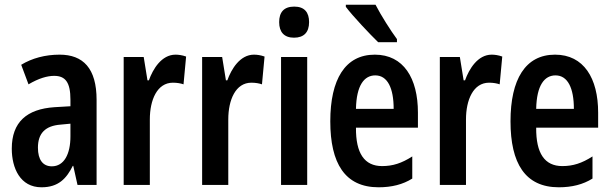

<svg xmlns="http://www.w3.org/2000/svg" viewBox="-20 -785 2593 815"><path d="M233 -553C172 -553 116 -538 70 -510L101 -427C145 -453 181 -463 210 -463C258 -463 279 -435 279 -362V-334L211 -330C94 -322 30 -267 30 -154C30 -71 66 10 156 10C228 10 262 -27 289 -81H291L309 0H390V-361C390 -495 333 -553 233 -553ZM237 -256 279 -260V-206C279 -131 252 -79 200 -79C162 -79 141 -107 141 -158C141 -219 172 -251 237 -256Z M725 -553C666 -553 629 -492 612 -444H606L590 -543H505V0H616V-278C616 -361 647 -434 714 -434C732 -434 748 -431 759 -427L770 -545C753 -551 738 -553 725 -553Z M1058 -553C999 -553 962 -492 945 -444H939L923 -543H838V0H949V-278C949 -361 980 -434 1047 -434C1065 -434 1081 -431 1092 -427L1103 -545C1086 -551 1071 -553 1058 -553Z M1229 -757C1184 -757 1165 -732 1165 -691C1165 -649 1186 -625 1228 -625C1270 -625 1292 -648 1292 -691C1292 -732 1273 -757 1229 -757ZM1284 -543H1173V0H1284Z M1574 -765H1448V-756C1477 -717 1551 -639 1585 -606H1665V-619C1639 -654 1597 -720 1574 -765ZM1571 -553C1445 -553 1382 -448 1382 -270C1382 -92 1444 10 1587 10C1643 10 1690 -2 1730 -27V-121C1685 -92 1647 -80 1602 -80C1527 -80 1490 -134 1491 -243H1754V-307C1754 -453 1693 -553 1571 -553ZM1573 -465C1625 -465 1651 -411 1651 -323H1491C1493 -423 1526 -465 1573 -465Z M2067 -553C2008 -553 1971 -492 1954 -444H1948L1932 -543H1847V0H1958V-278C1958 -361 1989 -434 2056 -434C2074 -434 2090 -431 2101 -427L2112 -545C2095 -551 2080 -553 2067 -553Z M2336 -553C2210 -553 2147 -448 2147 -270C2147 -92 2209 10 2352 10C2408 10 2455 -2 2495 -27V-121C2450 -92 2412 -80 2367 -80C2292 -80 2255 -134 2256 -243H2519V-307C2519 -453 2458 -553 2336 -553ZM2338 -465C2390 -465 2416 -411 2416 -323H2256C2258 -423 2291 -465 2338 -465Z"/></svg>

Font: Noto Sans Hebrew ExtraCondensed SemiBold
Style: Regular
Weight: 600
Width: 2
Designer: Ben Nathan
Foundry: Google LLC
Version: Version 3.001